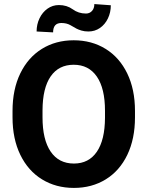

<svg xmlns="http://www.w3.org/2000/svg" viewBox="-20 -920 730 950"><path d="M528.3 -894Q528.3 -858.4 513.9 -828.6Q499.5 -798.8 474.4 -781.5Q449.2 -764.2 417.5 -764.2Q398.4 -764.2 383.1 -768.8Q367.7 -773.4 358.6 -778.3Q349.6 -783.2 327.6 -795.9Q309.1 -806.2 283.7 -806.2Q242.7 -806.2 242.7 -759.8L161.1 -764.2Q161.1 -799.3 175.5 -829.3Q189.9 -859.4 215.1 -877.2Q240.2 -895 271.5 -895Q311 -895 339.8 -874Q368.2 -853 405.3 -853Q423.3 -853 435.1 -865.7Q446.8 -878.4 446.8 -899.9ZM647.9 -339.4Q647.9 -232.9 609.9 -153.8Q571.8 -74.7 503.2 -32.5Q434.6 9.8 345.7 9.8Q256.8 9.8 188 -32.5Q119.1 -74.7 80.6 -153.8Q42 -232.9 42 -339.4V-371.1Q42 -477.5 80.3 -556.6Q118.7 -635.7 187.3 -678.2Q255.9 -720.7 344.7 -720.7Q433.6 -720.7 502.4 -678.2Q571.3 -635.7 609.6 -556.6Q647.9 -477.5 647.9 -371.1ZM499.5 -372.1Q499.5 -482.4 459.2 -541Q418.9 -599.6 344.7 -599.6Q270.5 -599.6 230.7 -542Q190.9 -484.4 190.4 -374.5V-339.4Q190.4 -229 230.7 -169.9Q271 -110.8 345.7 -110.8Q419.4 -110.8 459.2 -169.2Q499 -227.5 499.5 -336.9Z"/></svg>

Font: Mardoto
Style: Bold
Weight: 700
Designer: Christian Robertson, Vahan Hovhannisyan
Foundry: Google
Version: Version 1.000